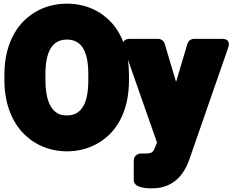

<svg xmlns="http://www.w3.org/2000/svg" viewBox="-20 -778 1269 1048"><path d="M684 -339V-371C684 -488 650 -585 591 -652C536 -713 454 -758 345 -758C295 -758 249 -748 207 -730C78 -673 4 -544 4 -371V-339C4 -223 40 -125 99 -59C154 2 238 48 346 48C396 48 441 38 483 20C612 -37 684 -165 684 -339ZM346 -148C326 -148 310 -151 297 -158C252 -182 228 -243 228 -339V-372C228 -495 264 -562 345 -562C427 -562 462 -496 462 -372V-339C462 -216 426 -148 346 -148ZM810 250C931 250 987 169 1014 91L1225 -516C1244 -571 1190 -566 1190 -566H1039C1023 -566 1008 -555 1003 -539L941 -331L879 -539C875 -554 860 -566 843 -566H691C633 -566 656 -516 656 -516L837 0L826 27C816 51 813 60 769 60H748C732 60 710 74 710 97V204C710 246 771 250 810 250Z"/></svg>

Font: Asimov Print
Style: E
Weight: 500
Designer: Google
Version: Version 2.000980; 2014